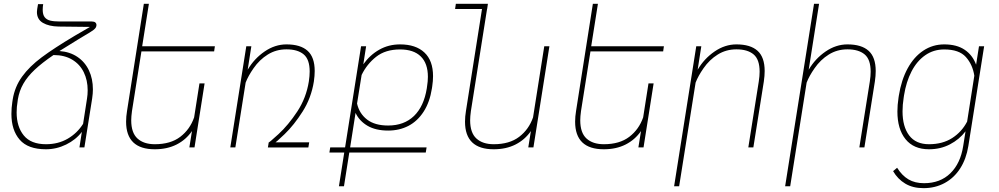

<svg xmlns="http://www.w3.org/2000/svg" viewBox="-20 -770 5217 1003"><path d="M483.9 -639.2 483.4 -635.3 482.9 -632.8Q481.4 -623.5 468 -613.3Q454.6 -603 415 -580.1L390.6 -565.4Q332.5 -530.3 290.5 -503.4Q344.7 -499.5 384.3 -472.9Q423.8 -446.3 444.6 -402.3Q465.3 -358.4 465.3 -303.2Q465.3 -281.7 461.4 -255.4L420.9 0H395L403.8 -56.6L407.7 -81.1Q376 -39.6 325.4 -14.9Q274.9 9.8 220.2 9.8Q126 9.8 82.8 -40.3Q39.6 -90.3 39.6 -174.8Q39.6 -206.5 44.4 -237.3L46.4 -250.5Q57.1 -316.9 95.5 -369.9Q133.8 -422.9 198 -470.7Q262.2 -518.6 371.1 -583.5L450.2 -629.4L285.6 -631.3Q235.4 -632.3 204.1 -650.6Q172.9 -668.9 172.9 -707.5Q172.9 -714.8 174.3 -722.7L178.7 -748.5H205.6Q203.1 -734.4 203.1 -719.2Q203.1 -693.4 213.4 -680.2Q223.6 -667 242.4 -662.4Q261.2 -657.7 293 -657.7H460Q472.2 -657.7 478 -652.6Q483.9 -647.5 483.9 -639.2ZM259.3 -482.4Q199.2 -441.4 161.4 -405.8Q123.5 -370.1 102.1 -332.8Q80.6 -295.4 73.2 -250.5L71.8 -239.3Q66.9 -211.9 66.9 -182.6Q66.9 -108.4 104.2 -62.5Q141.6 -16.6 220.2 -16.6Q284.2 -16.6 333.7 -45.4Q383.3 -74.2 414.1 -123L434.6 -255.4Q438 -275.9 438 -298.3Q438 -351.1 417.5 -392.8Q397 -434.6 356.9 -458.5Q316.9 -482.4 260.7 -482.4Z M669.4 -189.5Q665.5 -161.1 665.5 -141.6Q665.5 -76.2 698.2 -46.4Q731 -16.6 788.6 -16.6Q871.1 -16.6 921.6 -55.2Q972.2 -93.8 994.1 -156.7L1022 -334.5H1048.8L996.1 0H969.2L982.9 -85.4Q951.7 -40 902.6 -15.1Q853.5 9.8 788.6 9.8Q638.7 9.8 638.7 -134.3Q638.7 -161.1 643.6 -190.4L731.4 -750H757.8L722.7 -528.3H1102.5L1098.6 -501.5H718.8Z M1417.5 -26.4H1595.2L1590.8 0.5H1379.4L1383.8 -26.4H1383.3Q1383.3 -22 1434.8 -69.3Q1486.3 -116.7 1533 -187.5Q1579.6 -258.3 1593.3 -344.2Q1597.7 -373.5 1597.7 -396.5Q1597.7 -460 1566.2 -486.1Q1534.7 -512.2 1476.6 -512.2Q1422.4 -512.2 1378.9 -485.1Q1335.4 -458 1304.7 -413.6Q1276.4 -373 1263.2 -338.4L1209.5 0H1183.1L1266.6 -528.3H1293L1273.9 -405.8Q1308.1 -463.9 1362.3 -501Q1416.5 -538.1 1476.6 -538.1Q1549.8 -538.1 1586.9 -504.6Q1624 -471.2 1624 -398.9Q1624 -374.5 1619.6 -344.2Q1606 -258.3 1561 -187.5Q1516.1 -116.7 1466.8 -69.3Q1417.5 -22 1417.5 -26.4Z M2242.2 -372.1Q2242.2 -347.2 2237.8 -317.9L2236.3 -308.1Q2225.1 -236.3 2193.1 -186.8Q2161.1 -137.2 2113.8 -112.5Q2066.4 -87.9 2007.8 -87.9Q1942.9 -87.9 1900.1 -112.8Q1857.4 -137.7 1837.4 -180.2L1809.1 0H2208.5L2204.1 26.9H1804.7L1776.9 203.1H1750.5L1778.3 26.9H1700.7L1705.1 0H1782.7L1866.2 -528.3H1892.6L1877.9 -434.1Q1912.6 -482.9 1961.4 -510.5Q2010.3 -538.1 2069.8 -538.1Q2151.9 -538.1 2197 -495.8Q2242.2 -453.6 2242.2 -372.1ZM2215.3 -368.7Q2215.3 -438.5 2178.2 -475.1Q2141.1 -511.7 2069.8 -511.7Q1993.7 -511.7 1945.1 -473.4Q1896.5 -435.1 1869.1 -378.4L1845.2 -229Q1856.9 -176.8 1897.5 -145.5Q1938 -114.3 2007.8 -114.3Q2090.8 -114.3 2142.6 -164.1Q2194.3 -213.9 2209.5 -308.1L2210.9 -318.4Q2215.3 -345.7 2215.3 -368.7Z M2850.1 -528.3 2766.6 0H2739.7L2753.4 -85.4Q2722.2 -40 2673.1 -15.1Q2624 9.8 2559.1 9.8Q2409.2 9.8 2409.2 -134.3Q2409.2 -161.1 2414.1 -190.4L2498 -723.1H2357.4L2361.3 -750H2528.8L2524.9 -723.1H2524.4L2439.9 -189.5Q2436 -161.1 2436 -141.6Q2436 -76.2 2468.8 -46.4Q2501.5 -16.6 2559.1 -16.6Q2641.6 -16.6 2692.1 -55.2Q2742.7 -93.8 2764.6 -156.7L2823.2 -528.3Z M3015.1 -189.5Q3011.2 -161.1 3011.2 -141.6Q3011.2 -76.2 3043.9 -46.4Q3076.7 -16.6 3134.3 -16.6Q3216.8 -16.6 3267.3 -55.2Q3317.9 -93.8 3339.8 -156.7L3367.7 -334.5H3394.5L3341.8 0H3314.9L3328.6 -85.4Q3297.4 -40 3248.3 -15.1Q3199.2 9.8 3134.3 9.8Q2984.4 9.8 2984.4 -134.3Q2984.4 -161.1 2989.3 -190.4L3077.1 -750H3103.5L3068.4 -528.3H3448.2L3444.3 -501.5H3064.5Z M3655.3 -413.6Q3627 -373 3613.8 -338.4L3527.8 203.1H3501.5L3617.2 -528.3H3643.6L3624.5 -405.8Q3658.7 -463.9 3712.9 -501Q3767.1 -538.1 3827.1 -538.1Q3900.4 -538.1 3937.5 -504.6Q3974.6 -471.2 3974.6 -398.9Q3974.6 -374.5 3970.2 -344.2L3915.5 0H3889.2L3943.8 -344.2Q3948.2 -373 3948.2 -395.5Q3948.2 -459.5 3916.7 -485.8Q3885.3 -512.2 3827.1 -512.2Q3772.9 -512.2 3729.5 -485.1Q3686 -458 3655.3 -413.6Z M4235.4 -413.6Q4207 -373 4193.8 -338.4L4107.9 203.1H4081.5L4232.4 -750H4258.8L4204.6 -405.8Q4238.8 -463.9 4293 -501Q4347.2 -538.1 4407.2 -538.1Q4480.5 -538.1 4517.6 -504.6Q4554.7 -471.2 4554.7 -398.9Q4554.7 -374.5 4550.3 -344.2L4495.6 0H4469.2L4523.9 -344.2Q4528.3 -373 4528.3 -395.5Q4528.3 -459.5 4496.8 -485.8Q4465.3 -512.2 4407.2 -512.2Q4353 -512.2 4309.6 -485.1Q4266.1 -458 4235.4 -413.6Z M4645.5 124 4666.5 106.4Q4691.9 147 4725.6 167Q4759.3 187 4807.1 187Q4891.6 187 4944.6 135.3Q4997.6 83.5 5011.7 -7.3L5023.9 -84Q4991.7 -41.5 4942.4 -15.9Q4893.1 9.8 4833 9.8Q4752.9 9.8 4710.4 -43Q4668 -95.7 4668 -187.5Q4668 -221.2 4673.8 -259.3L4675.3 -269.5Q4688.5 -352.1 4721.4 -412.6Q4754.4 -473.1 4803.5 -505.6Q4852.5 -538.1 4912.6 -538.1Q4978 -538.1 5019.5 -510Q5061 -481.9 5079.1 -432.1L5094.2 -528.3H5121.1L5038.6 -7.3Q5027.8 60.1 4996.1 109.6Q4964.4 159.2 4915 186Q4865.7 212.9 4804.2 212.9Q4748.5 212.9 4709 189.2Q4669.4 165.5 4645.5 124ZM4700.7 -259.3Q4694.8 -222.2 4694.8 -188.5Q4694.8 -108.4 4729.5 -62.5Q4764.2 -16.6 4833 -16.6Q4903.8 -16.6 4954.1 -48.8Q5004.4 -81.1 5032.2 -134.8L5069.8 -374.5Q5061 -432.6 5025.6 -472.2Q4990.2 -511.7 4912.6 -511.7Q4856.4 -511.7 4813 -481.2Q4769.5 -450.7 4741.7 -396.7Q4713.9 -342.8 4702.6 -272Z"/></svg>

Font: Mardoto Thin
Style: Italic
Weight: 250
Italic angle: -12°
Designer: Christian Robertson, Vahan Hovhannisyan
Foundry: Google
Version: Version 1.000